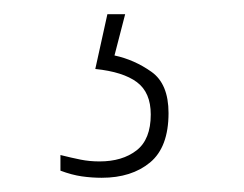

<svg xmlns="http://www.w3.org/2000/svg" viewBox="-20 -29 343 270"><path d="M123 221Q109 221 95 219Q81 217 65 211V189Q81 193 93.5 195.5Q106 198 120 198Q152 198 172 182.5Q192 167 192 132Q192 101 172.5 86.5Q153 72 114 68L131 -9H156L141 49Q169 55 193 72Q217 89 217 130Q217 178 191 199.5Q165 221 123 221Z"/></svg>

Font: Noto Serif Hebrew SemiCondensed Thin
Style: Regular
Weight: 100
Width: 4
Designer: Monotype Design Team
Foundry: Monotype Imaging Inc.
Version: Version 2.004; ttfautohint (v1.8.4.7-5d5b)